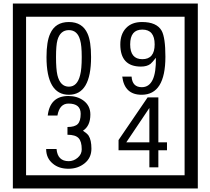

<svg xmlns="http://www.w3.org/2000/svg" viewBox="-20 -980 1195 1090"><path d="M1103 90H53V-960H1103ZM1028 15V-885H128V15ZM497 -656Q497 -442 371 -442Q244 -442 244 -656Q244 -744 265 -789Q294 -855 371 -855Q448 -855 477 -789Q497 -745 497 -656ZM444 -656Q444 -723 435 -752Q420 -809 371 -809Q322 -809 306 -752Q298 -723 298 -656Q298 -587 306 -553Q322 -488 371 -488Q419 -488 435 -554Q444 -587 444 -656ZM919 -658Q919 -442 784 -442Q687 -442 674 -545H727Q731 -485 785 -485Q868 -485 865 -652Q844 -625 834 -617Q814 -602 780 -602Q663 -602 663 -728Q663 -786 695.5 -820.5Q728 -855 786 -855Q870 -855 898 -805Q919 -766 919 -658ZM858 -728Q858 -812 788 -812Q719 -812 719 -728Q719 -644 788 -644Q858 -644 858 -728ZM499 -136Q499 -84 460.5 -53Q422 -22 369 -22Q314 -22 280 -51Q242 -82 242 -134H301Q307 -65 370 -65Q398 -65 421 -84.5Q444 -104 444 -132Q444 -177 426 -196Q408 -215 363 -215V-259Q405 -259 421.5 -276Q438 -293 438 -334Q438 -392 369 -392Q318 -392 306 -324H251Q264 -435 368 -435Q419 -435 454 -409Q493 -380 493 -330Q493 -265 451 -238Q475 -222 483 -210Q499 -185 499 -136ZM928 -127H879V-30H828V-127H653V-185L818 -427H879V-172H928ZM828 -172V-367L697 -172Z"/></svg>

Font: Unicode BMP Fallback SIL
Style: Regular
Weight: 400
Foundry: NRSI, SIL International
Version: Version 5.1 Based on Unicode 5.1